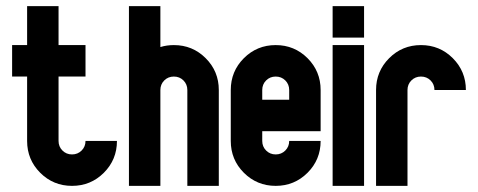

<svg xmlns="http://www.w3.org/2000/svg" viewBox="-20 -606 1559 626"><path d="M68.4 -459V-585.9H170.9V-459H258.8V-356.4H170.9V-146.5Q170.9 -127.9 183.6 -115.2Q196.3 -102.5 214.8 -102.5Q233.4 -102.5 246.1 -115.2Q258.8 -127.9 258.8 -146.5H361.3Q361.3 -85.4 318.6 -42.7Q275.9 0 214.8 0Q153.8 0 111.1 -42.7Q68.4 -85.4 68.4 -146.5V-356.4H19.5V-459Z M590.8 0V-312.5Q590.8 -331.1 578.1 -343.8Q565.4 -356.4 546.9 -356.4Q528.3 -356.4 515.6 -343.8Q502.9 -331.1 502.9 -312.5V0H400.4V-585.9H502.9V-452.6Q523.4 -459 546.9 -459Q607.9 -459 650.6 -416.3Q693.4 -373.5 693.4 -312.5V0Z M835 -312.5V-280.8H922.9V-312.5Q922.9 -331.1 910.2 -343.8Q897.5 -356.4 878.9 -356.4Q860.4 -356.4 847.7 -343.8Q835 -331.1 835 -312.5ZM732.4 -146.5V-312.5Q732.4 -373.5 775.1 -416.3Q817.9 -459 878.9 -459Q939.9 -459 982.7 -416.3Q1025.4 -373.5 1025.4 -312.5V-178.2H835V-146.5Q835 -127.9 847.7 -115.2Q860.4 -102.5 878.9 -102.5Q897.5 -102.5 910.2 -115.2Q922.9 -127.9 922.9 -146.5H1025.4Q1025.4 -85.4 982.7 -42.7Q939.9 0 878.9 0Q817.9 0 775.1 -42.7Q732.4 -85.4 732.4 -146.5Z M1167 -459V0H1064.5V-459ZM1064.5 -483.4V-585.9H1167V-483.4Z M1308.6 -312.5V0H1206.1V-312.5Q1206.1 -373.5 1248.8 -416.3Q1291.5 -459 1352.5 -459Q1413.6 -459 1456.3 -416.3Q1499 -373.5 1499 -312.5H1396.5Q1396.5 -331.1 1383.8 -343.8Q1371.1 -356.4 1352.5 -356.4Q1334 -356.4 1321.3 -343.8Q1308.6 -331.1 1308.6 -312.5Z"/></svg>

Font: NAYAKA
Style: Regular
Weight: 400
Designer: R.S. Wihananto
Foundry: R.S. Wihananto
Version: Version 1.92